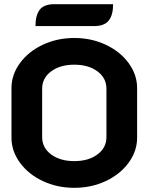

<svg xmlns="http://www.w3.org/2000/svg" viewBox="-20 -891 712 920"><path d="M35 -231V-469Q35 -533 75.5 -588.5Q116 -644 185 -676.5Q254 -709 336 -709Q418 -709 487 -676.5Q556 -644 596.5 -588.5Q637 -533 637 -469V-231Q637 -167 596.5 -111.5Q556 -56 487 -23.5Q418 9 336 9Q254 9 185 -23.5Q116 -56 75.5 -111.5Q35 -167 35 -231ZM490 -234V-466Q490 -517 447 -549Q404 -581 336 -581Q268 -581 225 -549Q182 -517 182 -466V-234Q182 -183 225 -151Q268 -119 336 -119Q404 -119 447 -151Q490 -183 490 -234ZM241 -871H522Q522 -819 501 -792.5Q480 -766 431 -766H150Q150 -818 170.5 -844.5Q191 -871 241 -871Z"/></svg>

Font: K2D ExtraBold
Style: Regular
Weight: 800
Designer: Katatrad Aksorn Co.,Ltd.
Foundry: Cadson Demak Co.,Ltd.
Version: Version 1.000; ttfautohint (v1.6)